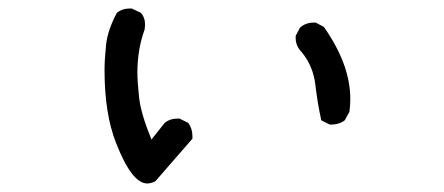

<svg xmlns="http://www.w3.org/2000/svg" viewBox="-20 -480 1040 450"><path d="M325 -50Q289 -50 252 -145Q225 -213 225 -316Q225 -339 228.5 -374Q232 -409 254 -450Q266 -460 283 -460H289L310 -450Q320 -439 320 -422L319 -411Q302 -364 302 -310Q302 -289 306 -251.5Q310 -214 335 -153L366 -192Q378 -202 395 -202H401L421 -192Q431 -179 431 -161V-155L344 -55Q334 -50 325 -50ZM756 -188H753L733 -198Q724 -239 719 -282Q714 -325 687 -358Q673 -372 673 -391V-396L683 -415Q696 -427 715 -427H720L739 -417Q801 -329 801 -248Q801 -233 799 -218L788 -198Q775 -188 756 -188Z"/></svg>

Font: Xiaolai SC
Style: Regular
Weight: 400
Designer: Nozomi Seto 瀬戸のぞみ
Version: Version 3.11;December 4, 2020;FontCreator 13.0.0.2613 64-bit